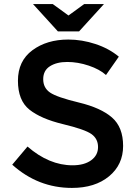

<svg xmlns="http://www.w3.org/2000/svg" viewBox="-20 -914 674 942"><path d="M333 8Q167 8 40 -106L115 -195Q221 -103 336 -103Q393 -103 427 -127.5Q461 -152 461 -192.5Q461 -233 429 -256Q397 -279 289 -305Q181 -331 124.5 -376Q68 -421 68 -518Q68 -615 139 -667.5Q210 -720 315 -720Q382 -720 448.5 -698Q515 -676 563 -636L500 -546Q469 -574 415.5 -592Q362 -610 310 -610Q258 -610 225 -589Q192 -568 192 -525.5Q192 -483 225.5 -460Q259 -437 367 -411Q475 -385 529.5 -337.5Q584 -290 584 -198Q584 -106 515 -49Q446 8 333 8ZM368 -760H264L142 -894H239L316 -838L393 -894H490Z"/></svg>

Font: Myanmar Khyay
Style: Regular
Weight: 400
Designer: Danh Hong
Foundry: Google Inc.
Version: Version 1.10 March 4, 2015